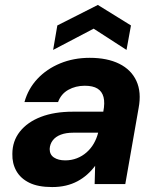

<svg xmlns="http://www.w3.org/2000/svg" viewBox="-20 -745 636 777"><path d="M191 12Q134 12 98.5 -5.5Q63 -23 46 -53.5Q29 -84 30 -122Q30 -174 60.5 -212.5Q91 -251 145.5 -272Q200 -293 275 -293H398Q405 -329 399 -352Q393 -375 374.5 -386.5Q356 -398 323 -398Q286 -398 256.5 -381.5Q227 -365 215 -332H79Q94 -386 131.5 -426Q169 -466 223.5 -488.5Q278 -511 343 -511Q414 -511 462.5 -487Q511 -463 532 -417.5Q553 -372 541 -308L487 0H363L365 -74Q351 -55 333 -39Q315 -23 293.5 -11.5Q272 0 246.5 6Q221 12 191 12ZM244 -96Q269 -96 291 -104.5Q313 -113 330.5 -128.5Q348 -144 359.5 -164Q371 -184 377 -207V-208H276Q247 -208 226 -200Q205 -192 193.5 -177Q182 -162 181 -142Q181 -119 198.5 -107.5Q216 -96 244 -96ZM195 -543 212 -642 376 -725 510 -642 492 -543 359 -629Z"/></svg>

Font: DM Sans 20pt ExtraBold
Style: Italic
Weight: 800
Italic angle: -10°
Version: Version 4.004;gftools[0.9.30]